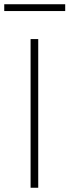

<svg xmlns="http://www.w3.org/2000/svg" viewBox="-52 -884 327 904"><path d="M92 -700H128V0H92ZM-32 -864H255V-832H-32Z"/></svg>

Font: Cairo ExtraLight
Style: Regular
Weight: 275
Designer: Mohamed Gaber, Accademia di Belle Arti di Urbino and others
Foundry: Kief Type Foundry, Accademia di Belle Arti di Urbino and others
Version: Version 3.011